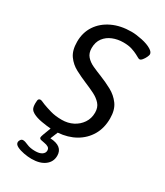

<svg xmlns="http://www.w3.org/2000/svg" viewBox="-223 -797 946 1098"><g transform="rotate(30 250.0 -248.0)"><path d="M175 210Q152 210 125 205Q98 200 79 190.5Q60 181 60 166Q60 158 66 149.5Q72 141 82 141Q94 141 116 151Q138 161 171 161Q200 161 215.5 150.5Q231 140 231 124Q231 109 220 102.5Q209 96 195 94Q181 92 170 89Q159 86 159 77Q159 72 164.5 56.5Q170 41 184 5Q157 3 122 -3Q87 -9 63 -22Q50 -29 43 -40Q36 -51 36 -76Q36 -99 40.5 -104Q45 -109 52 -109Q57 -109 65 -105.5Q73 -102 85 -97Q106 -89 138.5 -79.5Q171 -70 214 -70Q254 -70 286.5 -86.5Q319 -103 339 -132.5Q359 -162 359 -201Q359 -235 340 -256.5Q321 -278 291 -293Q261 -308 227 -322Q189 -338 152 -357.5Q115 -377 91 -410.5Q67 -444 67 -501Q67 -562 97.5 -608Q128 -654 182.5 -680Q237 -706 309 -706Q339 -706 379 -697.5Q419 -689 443 -674Q464 -661 464 -646Q464 -640 458 -627Q452 -614 443 -603Q434 -592 426 -592Q421 -592 413.5 -596.5Q406 -601 394 -607Q379 -615 356 -622.5Q333 -630 299 -630Q262 -630 229.5 -617Q197 -604 177 -577.5Q157 -551 157 -511Q157 -478 175 -457.5Q193 -437 221.5 -424Q250 -411 283 -398Q323 -382 361 -361.5Q399 -341 424.5 -306.5Q450 -272 450 -215Q450 -151 422 -103.5Q394 -56 345 -28Q296 0 231 5L211 54Q295 58 295 121Q295 161 263 185.5Q231 210 175 210Z"/></g></svg>

Font: Asap
Style: Italic
Weight: 400
Italic angle: -6°
Designer: Pablo Cosgaya
Foundry: Omnibus-Type
Version: Version 3.001; ttfautohint (v1.8.3)